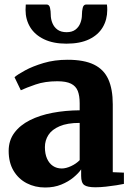

<svg xmlns="http://www.w3.org/2000/svg" viewBox="-20 -822 588 853"><path d="M180.5 11Q135.5 11 98.8 -8Q62 -27 40.2 -63.5Q18.5 -100 18.5 -151.5Q18.5 -198 43.8 -232Q69 -266 112.8 -288Q156.5 -310 213.5 -320.8Q270.5 -331.5 334 -332V-363Q334 -396.5 325.5 -418Q317 -439.5 295.5 -450.2Q274 -461 234.5 -461Q179.5 -461 137.8 -446.5Q96 -432 72.5 -421L44.5 -479Q58 -491 91.5 -509.2Q125 -527.5 173.5 -542Q222 -556.5 280.5 -556.5Q353.5 -556.5 397.5 -535Q441.5 -513.5 461.2 -469.8Q481 -426 481 -358.5V-57L530.5 -55V-5Q519 -2.5 497.5 1Q476 4.5 450.8 7.2Q425.5 10 404 10Q368 10 354.2 0Q340.5 -10 340.5 -40.5V-69.5Q329 -52.5 306.5 -33.8Q284 -15 252.2 -2Q220.5 11 180.5 11ZM254.5 -73.5Q273 -73.5 295.8 -84Q318.5 -94.5 334 -110.5V-276Q279 -276 244.8 -261.2Q210.5 -246.5 195 -222.2Q179.5 -198 179.5 -168.5Q179.5 -138.5 189 -117.2Q198.5 -96 215.2 -84.8Q232 -73.5 254.5 -73.5ZM186.5 -802Q199 -802 202.2 -787.2Q205.5 -772.5 205.5 -756.5Q205.5 -737.5 212.8 -719.5Q220 -701.5 235.5 -690.2Q251 -679 276 -679Q300 -679 315 -690.2Q330 -701.5 337 -719.5Q344 -737.5 344 -756.5Q344 -772.5 347.5 -787.2Q351 -802 363.5 -802H455Q456 -797.5 456.2 -790.2Q456.5 -783 456.5 -778Q456.5 -735 436.5 -701Q416.5 -667 376.2 -647.5Q336 -628 275 -628Q216.5 -628 175.8 -647.5Q135 -667 114.2 -701Q93.5 -735 93.5 -778Q93.5 -784 94 -790Q94.5 -796 94.5 -802Z"/></svg>

Font: Merriweather 48pt ExtraBold
Style: Regular
Weight: 800
Version: Version 2.100